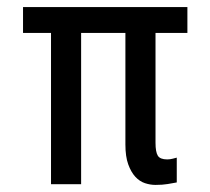

<svg xmlns="http://www.w3.org/2000/svg" viewBox="-20 -520 594 542"><path d="M419 -427V-117Q419 -91 425.5 -80.5Q432 -70 452 -70Q460 -70 467.5 -72Q475 -74 479 -75V-5Q468 -3 453.5 -0.5Q439 2 419 2Q404 2 389 -3Q374 -8 362 -21Q350 -34 342 -56Q334 -78 334 -112V-427H209V0H124V-427H45V-500H509V-427Z"/></svg>

Font: Share
Style: Regular
Weight: 400
Designer: Ralph du Carrois
Version: Version 1.001